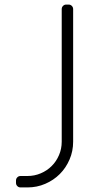

<svg xmlns="http://www.w3.org/2000/svg" viewBox="-20 -820 415 840"><path d="M300 -200V-780C300 -785.7 298.1 -790.4 294.2 -794.2C290.4 -798.1 285.7 -800 280 -800H270C264.3 -800 259.6 -798.1 255.8 -794.2C251.9 -790.4 250 -785.7 250 -780V-200C250 -179.3 246.1 -159.8 238.2 -141.5C230.4 -123.2 219.8 -107.2 206.2 -93.8C192.8 -80.2 176.8 -69.6 158.5 -61.8C140.2 -53.9 120.7 -50 100 -50H70C64.3 -50 59.6 -48.1 55.8 -44.2C51.9 -40.4 50 -35.7 50 -30V-20C50 -14.3 51.9 -9.6 55.8 -5.8C59.6 -1.9 64.3 0 70 0H100C127.7 0 153.7 -5.2 178 -15.8C202.3 -26.2 223.5 -40.5 241.5 -58.5C259.5 -76.5 273.8 -97.7 284.2 -122C294.8 -146.3 300 -172.3 300 -200Z"/></svg>

Font: lerotica
Style: Regular
Weight: 400
Designer: defharo
Foundry: deFharo
Version: Version 1.001 2011